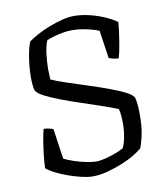

<svg xmlns="http://www.w3.org/2000/svg" viewBox="-81 -789 748 857"><g transform="rotate(-10 293.0 -360.0)"><path d="M271 0Q250 0 222 -6.5Q194 -13 164 -23.5Q134 -34 108 -47Q82 -60 67 -73Q68 -103 72 -136.5Q76 -170 81 -199.5Q86 -229 91 -247Q104 -247 116.5 -244Q129 -241 134 -239L154 -101Q172 -92 198.5 -83Q225 -74 252 -68.5Q279 -63 297 -63Q315 -63 339.5 -69Q364 -75 387.5 -84Q411 -93 424 -101Q433 -120 438.5 -149.5Q444 -179 444 -209Q444 -225 442.5 -244.5Q441 -264 437 -276Q410 -287 368 -301.5Q326 -316 279 -331.5Q232 -347 189.5 -363Q147 -379 117 -394.5Q87 -410 81 -424Q78 -434 76.5 -449.5Q75 -465 75 -481Q75 -526 82 -570.5Q89 -615 100 -642Q117 -654 142.5 -668Q168 -682 198 -693.5Q228 -705 257.5 -712.5Q287 -720 311 -720Q344 -720 380 -711.5Q416 -703 448 -689Q480 -675 502 -659Q501 -638 497.5 -614Q494 -590 490.5 -567.5Q487 -545 483 -527Q479 -509 476 -499Q461 -499 449.5 -502.5Q438 -506 432 -508L413 -635Q396 -642 376.5 -647Q357 -652 335.5 -655.5Q314 -659 290 -659Q273 -659 252.5 -655.5Q232 -652 212 -646.5Q192 -641 176 -634Q166 -611 161.5 -573.5Q157 -536 157 -505Q157 -492 158 -478Q159 -464 159 -459Q183 -448 225 -434Q267 -420 315.5 -404.5Q364 -389 409 -372.5Q454 -356 484 -340.5Q514 -325 518 -311Q522 -296 523.5 -276Q525 -256 525 -235Q525 -188 519 -154.5Q513 -121 501 -87Q489 -76 464.5 -61Q440 -46 407 -32.5Q374 -19 338.5 -9.5Q303 0 271 0Z"/></g></svg>

Font: Texturina 12pt ExtraLight
Style: Regular
Weight: 250
Designer: Guillermo Torres Carreño
Foundry: Omnibus-Type
Version: Version 1.002